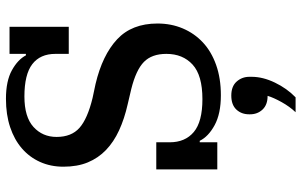

<svg xmlns="http://www.w3.org/2000/svg" viewBox="-204 -546 1013 645"><g transform="rotate(-90 302.5 -223.5)"><path d="M305 12Q243 12 204.5 -9Q166 -30 152 -59H147V0H56V-205H147V-160Q147 -108 181.5 -79Q216 -50 292 -50Q372 -50 408 -83Q444 -116 444 -171Q444 -220 417 -246.5Q390 -273 326 -289L275 -301Q226 -312 187 -330Q148 -348 121 -374Q94 -400 79.5 -435Q65 -470 65 -517Q65 -560 81 -595.5Q97 -631 126.5 -656.5Q156 -682 198 -696Q240 -710 293 -710Q353 -710 389 -690Q425 -670 439 -643H444V-698H535V-499H444V-544Q444 -595 409.5 -621.5Q375 -648 301 -648Q232 -648 198.5 -617.5Q165 -587 165 -540Q165 -490 195.5 -463Q226 -436 296 -419L343 -409Q440 -386 493 -336.5Q546 -287 546 -201Q546 -155 529.5 -116Q513 -77 482.5 -48.5Q452 -20 407 -4Q362 12 305 12ZM248 263Q267 243 282 216Q297 189 303 169Q273 169 257 152Q241 135 241 110V107Q241 81 257 64Q273 47 304 47Q335 47 351 65Q367 83 367 108V115Q367 153 347.5 193.5Q328 234 298 263H248Z"/></g></svg>

Font: IBM Plex Serif Medm
Style: Regular
Weight: 500
Designer: Mike Abbink, Paul van der Laan, Pieter van Rosmalen
Foundry: Bold Monday
Version: Version 3.001